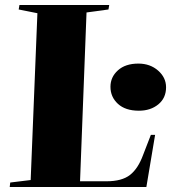

<svg xmlns="http://www.w3.org/2000/svg" viewBox="-20 -750 686 770"><path d="M21 -18 103 -28 130 -697 55 -712 58 -730H418L415 -712L327 -700L301 -23H407Q469 -23 501.5 -48.5Q534 -74 554 -129L585 -209H602L567 0H19ZM423 -402Q423 -441 453 -468Q483 -495 535 -495Q582 -495 614 -467Q646 -439 646 -400Q646 -357 615 -331.5Q584 -306 537 -306Q483 -306 453 -333.5Q423 -361 423 -402Z"/></svg>

Font: Literata 72pt ExtraBold
Style: Italic
Weight: 800
Italic angle: -2°
Designer: Latin by Veronika Burian and Jose Scaglione. Greek by Irene Vlachou. Cyrillic by Vera Evstafieva
Foundry: TypeTogether
Version: Version 3.002